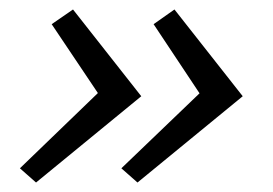

<svg xmlns="http://www.w3.org/2000/svg" viewBox="-20 -413 575 405"><path d="M270 -28 236 -58 408 -223 407 -207 304 -362 348 -393 492 -210ZM56 -28 22 -58 193 -223V-207L89 -362L134 -393L278 -210Z"/></svg>

Font: Ysabeau Office Medium
Style: Italic
Weight: 500
Italic angle: -12°
Designer: Christian Thalmann (Catharsis Fonts)
Version: Version 2.001;gftools[0.9.30]; featfreeze: tnum,lnum,ss02